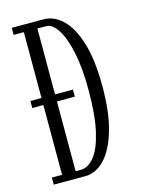

<svg xmlns="http://www.w3.org/2000/svg" viewBox="-108 -764 613 828"><g transform="rotate(-15 198.0 -350.0)"><path d="M23.5 -343V-374.5H213.5V-343ZM27.5 0V-31.5H73V-668.5H27.5V-700H169Q216 -700 254.8 -662.5Q293.5 -625 316.8 -548.8Q340 -472.5 340 -355.5Q340 -238 316.5 -158.8Q293 -79.5 254.2 -39.8Q215.5 0 169 0ZM133.5 -31.5H158Q189 -31.5 216.5 -64.5Q244 -97.5 261 -169Q278 -240.5 278 -355.5Q278 -456 262.8 -525.8Q247.5 -595.5 223.5 -632Q199.5 -668.5 173 -668.5H133.5Z"/></g></svg>

Font: Imbue Light
Style: Regular
Weight: 300
Designer: Tyler Finck
Foundry: Etcetera Type Company
Version: Version 1.102